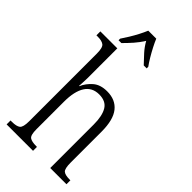

<svg xmlns="http://www.w3.org/2000/svg" viewBox="-290 -1032 1105 1105"><g transform="rotate(45 262.5 -479.0)"><path d="M14 0V-32H25Q62 -32 77.5 -44Q93 -56 93 -105V-656Q93 -704 77 -716Q61 -728 29 -728H17V-760H155V-514Q155 -496 153.5 -477Q152 -458 152 -451H154Q170 -488 202 -516Q234 -544 289 -544Q357 -544 393.5 -498.5Q430 -453 430 -356V-105Q430 -56 444 -44Q458 -32 495 -32H501V0H369V-354Q369 -424 346.5 -461.5Q324 -499 269 -499Q212 -499 183.5 -454.5Q155 -410 155 -326V-102Q155 -54 170.5 -43Q186 -32 223 -32H229V0ZM127 -811Q140 -830 156 -856Q172 -882 186 -909Q200 -936 209 -958H274Q283 -936 297 -909Q311 -882 326.5 -856Q342 -830 356 -811V-798H332Q306 -825 283 -850.5Q260 -876 242 -908Q222 -876 199.5 -850.5Q177 -825 150 -798H127Z"/></g></svg>

Font: Noto Serif Condensed Light
Style: Regular
Weight: 300
Width: 3
Designer: Monotype Design Team
Foundry: Monotype Imaging Inc.
Version: Version 2.013